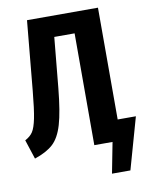

<svg xmlns="http://www.w3.org/2000/svg" viewBox="-93 -759 767 986"><g transform="rotate(-10 291.0 -266.0)"><path d="M582 -109 506 160H410L441 0H346V-583H240L215 -321Q203 -198 184 -133.5Q165 -69 131 -37.5Q97 -6 34 15L1 -86Q28 -100 41.5 -120.5Q55 -141 64.5 -187.5Q74 -234 83 -330L117 -692H487V-109Z"/></g></svg>

Font: Fira Sans Compressed SemiBold
Style: Regular
Weight: 600
Width: 1
Designer: bBox Type GmbH & Carrois Corporate GbR & Edenspiekermann AG
Foundry: bBox Type GmbH & Carrois Corporate GbR & Edenspiekermann AG
Version: Version 4.301